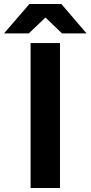

<svg xmlns="http://www.w3.org/2000/svg" viewBox="-92 -934 450 954"><path d="M60 0H206V-720H60ZM-72 -768H51L134 -847L216 -768H338L213 -914H54Z"/></svg>

Font: Aspekta 650
Style: Regular
Weight: 650
Designer: Ivo Dolenc
Version: Version 2.000